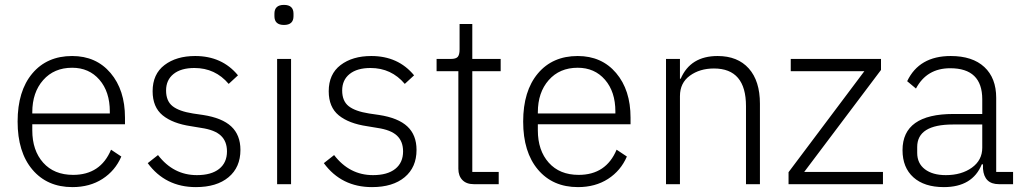

<svg xmlns="http://www.w3.org/2000/svg" viewBox="-20 -753 4186 785"><path d="M276 12Q173 12 112.5 -59.5Q52 -131 52 -256Q52 -381 112 -452.5Q172 -524 275 -524Q373 -524 432 -454.5Q491 -385 491 -272V-245H112V-220Q112 -138 156.5 -88Q201 -38 279 -38Q391 -38 434 -141L476 -113Q451 -55 399 -21.5Q347 12 276 12ZM275 -476Q201 -476 156.5 -425.5Q112 -375 112 -294V-289H429V-297Q429 -378 386.5 -427Q344 -476 275 -476Z M781 12Q656 12 584 -86L626 -119Q689 -37 785 -37Q844 -37 876 -62.5Q908 -88 908 -134Q908 -175 883 -198.5Q858 -222 803 -230L761 -237Q686 -248 645 -281.5Q604 -315 604 -380Q604 -450 652.5 -487Q701 -524 778 -524Q888 -524 953 -445L915 -410Q860 -475 775 -475Q720 -475 689.5 -450.5Q659 -426 659 -383Q659 -340 685.5 -319Q712 -298 769 -289L810 -283Q888 -271 925.5 -236Q963 -201 963 -140Q963 -69 914.5 -28.5Q866 12 781 12Z M1102 -687V-697Q1102 -733 1141 -733Q1180 -733 1180 -697V-687Q1180 -651 1141 -651Q1102 -651 1102 -687ZM1113 0V-512H1170V0Z M1501 12Q1376 12 1304 -86L1346 -119Q1409 -37 1505 -37Q1564 -37 1596 -62.5Q1628 -88 1628 -134Q1628 -175 1603 -198.5Q1578 -222 1523 -230L1481 -237Q1406 -248 1365 -281.5Q1324 -315 1324 -380Q1324 -450 1372.5 -487Q1421 -524 1498 -524Q1608 -524 1673 -445L1635 -410Q1580 -475 1495 -475Q1440 -475 1409.5 -450.5Q1379 -426 1379 -383Q1379 -340 1405.5 -319Q1432 -298 1489 -289L1530 -283Q1608 -271 1645.5 -236Q1683 -201 1683 -140Q1683 -69 1634.5 -28.5Q1586 12 1501 12Z M2019 0H1917Q1887 0 1870.5 -17Q1854 -34 1854 -63V-462H1765V-512H1823Q1844 -512 1851.5 -520.5Q1859 -529 1859 -551V-655H1911V-512H2027V-462H1911V-50H2019Z M2343 12Q2240 12 2179.5 -59.5Q2119 -131 2119 -256Q2119 -381 2179 -452.5Q2239 -524 2342 -524Q2440 -524 2499 -454.5Q2558 -385 2558 -272V-245H2179V-220Q2179 -138 2223.5 -88Q2268 -38 2346 -38Q2458 -38 2501 -141L2543 -113Q2518 -55 2466 -21.5Q2414 12 2343 12ZM2342 -476Q2268 -476 2223.5 -425.5Q2179 -375 2179 -294V-289H2496V-297Q2496 -378 2453.5 -427Q2411 -476 2342 -476Z M2760 0H2703V-512H2760V-431H2763Q2803 -524 2914 -524Q2996 -524 3041.5 -473Q3087 -422 3087 -329V0H3030V-319Q3030 -473 2899 -473Q2841 -473 2800.5 -443.5Q2760 -414 2760 -360Z M3590 0H3204V-49L3514 -462H3213V-512H3582V-467L3268 -50H3590Z M4122 0H4064Q4004 0 3999 -63V-81H3994Q3956 12 3839 12Q3759 12 3714.5 -28Q3670 -68 3670 -139Q3670 -287 3878 -287H3996V-347Q3996 -474 3865 -474Q3769 -474 3725 -391L3689 -421Q3738 -524 3867 -524Q3956 -524 4004.5 -479Q4053 -434 4053 -353V-50H4122ZM3847 -37Q3911 -37 3953.5 -67.5Q3996 -98 3996 -149V-244H3876Q3730 -244 3730 -152V-128Q3730 -85 3761.5 -61Q3793 -37 3847 -37Z"/></svg>

Font: IBM Plex Sans Light
Style: Regular
Weight: 300
Designer: Mike Abbink, Paul van der Laan, Pieter van Rosmalen
Foundry: Bold Monday
Version: Version 3.0